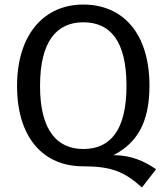

<svg xmlns="http://www.w3.org/2000/svg" viewBox="-20 -721 731 844"><path d="M55 -343C55 -112 174 10 344 10C469 10 526 33 604 103L666 23C617 -11 558 -39 479 -39C577 -90 637 -175 637 -344C637 -576 519 -701 346 -701C174 -701 55 -570 55 -343ZM156 -343C156 -542 231 -623 346 -623C464 -623 536 -542 536 -344C536 -144 462 -66 346 -66C234 -66 156 -144 156 -343Z"/></svg>

Font: FiraGO Unicode
Style: Regular
Weight: 400
Designer: bBox Type
Foundry: bBox Type GmbH
Version: Version 1.001;PS 001.001;hotconv 1.0.88;makeotf.lib2.5.64775